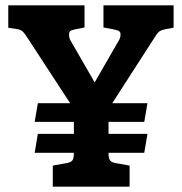

<svg xmlns="http://www.w3.org/2000/svg" viewBox="-20 -700 682 720"><path d="M631 -680V-596L603 -591Q583 -587 575.5 -580.5Q568 -574 553 -549L401 -313H533L521 -243H387V-198H533L521 -127H387V-126Q387 -106 392.5 -98.5Q398 -91 416 -88L466 -79V0H178V-79L228 -88Q246 -91 251.5 -98.5Q257 -106 257 -126V-127H110L122 -198H257V-243H110L122 -313H243L89 -549Q74 -573 66 -581Q58 -589 43 -591L11 -596V-680H297V-597L262 -590Q247 -587 243 -583Q239 -579 239 -571Q239 -557 244 -549L335 -391L426 -549Q432 -558 432 -572Q432 -579 426.5 -583Q421 -587 405 -590L368 -597V-680Z"/></svg>

Font: Enriqueta
Style: Bold
Weight: 700
Designer: Viviana Monsalve, Gustavo Ibarra
Foundry: 72Puntos
Version: Version 2.000